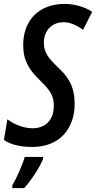

<svg xmlns="http://www.w3.org/2000/svg" viewBox="-42 -744 493 985"><path d="M124 10C266 10 341 -87 341 -211C341 -289 317 -340 263 -391C207 -444 183 -474 183 -524C183 -591 228 -630 284 -630C317 -630 351 -615 384 -591L431 -683C396 -708 339 -724 290 -724C156 -724 77 -638 77 -513C77 -432 108 -385 163 -332C221 -276 234 -248 234 -201C234 -124 187 -86 125 -86C79 -86 30 -106 -4 -132L-22 -26C13 -2 62 10 124 10ZM21 221H82C115 185 163 114 179 71V61H85C73 104 41 173 21 207Z"/></svg>

Font: Noto Sans UI Condensed Medium
Style: Italic
Weight: 500
Width: 3
Italic angle: -12°
Designer: Monotype Design Team
Foundry: Monotype Imaging Inc.
Version: Version 1.901